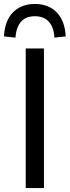

<svg xmlns="http://www.w3.org/2000/svg" viewBox="-43 -950 352 970"><path d="M87 0V-705H179V0ZM35 -760 -23 -766Q-19 -846 23 -888Q65 -930 133 -930Q202 -930 243.5 -887.5Q285 -845 289 -766L232 -760Q229 -812 204 -840Q179 -868 133 -868Q88 -868 63.5 -840.5Q39 -813 35 -760Z"/></svg>

Font: Nunito Sans 10pt SemiCondensed Medium
Style: Regular
Weight: 500
Width: 4
Designer: Vernon Adams
Foundry: Vernon Adams
Version: Version 3.101;gftools[0.9.27]